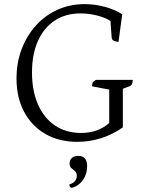

<svg xmlns="http://www.w3.org/2000/svg" viewBox="-20 -675 717 930"><path d="M354 12Q266 12 200 -26Q134 -64 97 -133Q60 -202 60 -294Q60 -372 85 -437.5Q110 -503 154.5 -552Q199 -601 259 -628Q319 -655 390 -655Q439 -655 486 -642.5Q533 -630 572 -606L554 -472Q522 -475 521 -492L515 -574Q489 -590 450 -600Q411 -610 370 -610Q297 -610 244.5 -575Q192 -540 163.5 -476Q135 -412 135 -324Q135 -235 164 -169Q193 -103 246.5 -67Q300 -31 373 -31Q454 -31 509 -79V-241L426 -257Q426 -270 430 -276.5Q434 -283 445 -288H623Q623 -263 607 -257L575 -245V-58Q474 12 354 12ZM324 235Q321 232 318.5 228.5Q316 225 316 218Q335 213 343.5 201.5Q352 190 352 177Q352 161 343 153.5Q334 146 325.5 139Q317 132 317 116Q317 100 328.5 90Q340 80 359 80Q402 80 402 130Q402 161 389.5 184Q377 207 359 220Q341 233 324 235Z"/></svg>

Font: Petrona Light
Style: Regular
Weight: 300
Designer: Ringo R. Seeber
Foundry: Ringo R. Seeber
Version: Version 2.001; ttfautohint (v1.8.3)